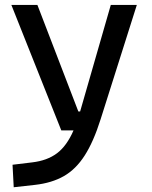

<svg xmlns="http://www.w3.org/2000/svg" viewBox="-20 -538 626 792"><path d="M36.6 234.4 31.7 141.6 112.8 131.8Q174.8 124.5 215.1 94.2Q255.4 64 283.2 0H232.9L26.9 -517.6H134.3L303.2 -78.1H310.5L437 -517.6H544.4L395 -45.9Q365.7 46.9 329.3 103.5Q293 160.2 243.4 188.5Q193.8 216.8 124.5 224.6Z"/></svg>

Font: Cascadia Mono PL
Style: Regular
Weight: 400
Monospace: yes
Designer: Aaron Bell
Foundry: Saja Typeworks
Version: Version 2404.023; ttfautohint (v1.8.4)